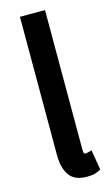

<svg xmlns="http://www.w3.org/2000/svg" viewBox="-118 -778 491 845"><g transform="rotate(-15 127.5 -355.0)"><path d="M65.4 -732.9H179.7V-96.7Q179.7 -83 182.4 -80.1Q185.1 -77.1 186.5 -77.1Q190.4 -77.1 192.9 -77.1Q195.3 -77.1 217.8 -83.5L232.9 7.8Q212.9 18.1 200 20.8Q187 23.4 168.5 23.4Q113.3 23.4 89.4 -10Q65.4 -43.5 65.4 -103Z"/></g></svg>

Font: Pyidaungsu Book
Style: Bold
Weight: 700
Designer: Sun Tun
Foundry: MCF
Version: Version 1.008;February 27, 2020;FontCreator 11.0.0.2408 32-b